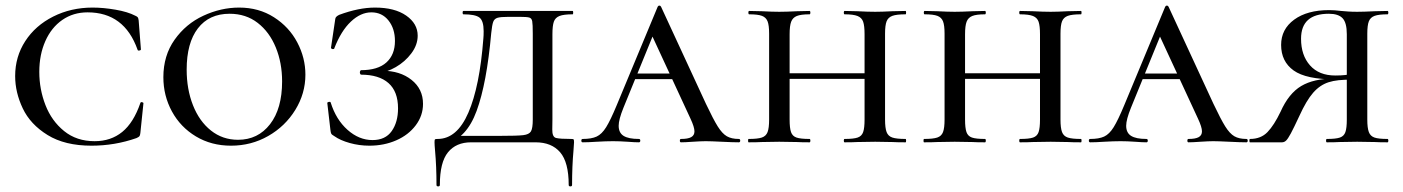

<svg xmlns="http://www.w3.org/2000/svg" viewBox="-20 -507 4997 684"><path d="M462 -451Q469 -448 471 -445Q473 -442 474 -434L482 -331Q482 -328 476.5 -327Q471 -326 470 -330Q423 -463 292 -463Q241 -463 202 -436Q163 -409 141.5 -360.5Q120 -312 120 -251Q120 -189 142 -132.5Q164 -76 208.5 -40Q253 -4 317 -4Q375 -4 415.5 -37Q456 -70 480 -140Q481 -144 486 -143Q491 -142 491 -139L480 -33Q479 -25 477 -22Q475 -19 466 -15Q389 12 306 12Q211 12 149.5 -26Q88 -64 61 -121Q34 -178 34 -236Q34 -305 70 -360.5Q106 -416 169.5 -448Q233 -480 310 -480Q348 -480 391.5 -472.5Q435 -465 462 -451Z M562 -232Q562 -309 602 -365.5Q642 -422 704.5 -451Q767 -480 832 -480Q902 -480 956 -445.5Q1010 -411 1039 -356Q1068 -301 1068 -241Q1068 -174 1032 -115.5Q996 -57 935.5 -22.5Q875 12 803 12Q733 12 678 -21Q623 -54 592.5 -110Q562 -166 562 -232ZM985 -217Q985 -283 962.5 -338Q940 -393 898 -425.5Q856 -458 798 -458Q725 -458 685 -406Q645 -354 645 -259Q645 -189 667.5 -132Q690 -75 731.5 -42Q773 -9 828 -9Q899 -9 942 -64.5Q985 -120 985 -217Z M1398 -121Q1398 -181 1364 -211Q1330 -241 1266 -241Q1265 -241 1263.5 -243.5Q1262 -246 1262 -249Q1262 -252 1263.5 -254.5Q1265 -257 1266 -257Q1326 -257 1356.5 -284.5Q1387 -312 1387 -361Q1387 -405 1364 -434Q1341 -463 1303 -463Q1265 -463 1230 -430Q1195 -397 1171 -335Q1171 -332 1166 -332Q1164 -332 1161.5 -333.5Q1159 -335 1159 -336L1173 -430Q1174 -442 1177 -446Q1180 -450 1188 -454Q1258 -480 1316 -480Q1386 -480 1427 -451.5Q1468 -423 1468 -380Q1468 -347 1445.5 -317Q1423 -287 1390 -268Q1357 -249 1328 -247L1342 -255Q1405 -255 1446 -222.5Q1487 -190 1487 -137Q1487 -95 1461 -60.5Q1435 -26 1391.5 -7Q1348 12 1296 12Q1260 12 1226 2.5Q1192 -7 1171 -22Q1162 -27 1160 -31Q1158 -35 1157 -45L1146 -140Q1146 -143 1151.5 -144Q1157 -145 1158 -142Q1177 -81 1218 -44.5Q1259 -8 1307 -8Q1353 -8 1375.5 -40Q1398 -72 1398 -121Z M1530 31Q1528 9 1528 0Q1528 -9 1529.5 -10.5Q1531 -12 1539 -12Q1608 -12 1648.5 -105.5Q1689 -199 1702 -370Q1703 -380 1703 -396Q1703 -433 1688 -444.5Q1673 -456 1631 -456Q1628 -456 1628 -462Q1628 -468 1631 -468H2020Q2022 -468 2022 -462Q2022 -456 2020 -456Q1988 -456 1973 -450Q1958 -444 1953 -429.5Q1948 -415 1948 -385V-81Q1948 -73 1947.5 -46Q1947 -19 1961 -15.5Q1975 -12 2015 -12Q2022 -12 2023.5 -10.5Q2025 -9 2025 0Q2025 6 2023 30Q2018 85 2018 152Q2018 157 2012 157Q2006 157 2006 152Q2006 71 1975.5 35.5Q1945 0 1888 0H1658Q1605 0 1576 35.5Q1547 71 1547 152Q1547 157 1541 157Q1535 157 1535 152Q1535 86 1530 31ZM1589 -23H1761Q1823 -23 1844 -25.5Q1865 -28 1871.5 -39Q1878 -50 1878 -81V-387Q1878 -421 1876 -431.5Q1874 -442 1865.5 -444.5Q1857 -447 1831 -447H1792Q1763 -447 1752 -443.5Q1741 -440 1737 -429Q1733 -418 1730 -389Q1714 -210 1678 -112Q1642 -14 1570 4Z M2242 -245H2425L2432 -225H2227ZM2612 0Q2592 0 2552 -2Q2512 -4 2494 -4Q2478 -4 2448 -2Q2420 0 2406 0Q2402 0 2402 -6Q2402 -12 2406 -12Q2431 -12 2442.5 -18.5Q2454 -25 2454 -39Q2454 -54 2440 -84L2296 -395L2328 -434L2201 -123Q2184 -81 2184 -59Q2184 -34 2201.5 -23Q2219 -12 2256 -12Q2261 -12 2261 -6Q2261 0 2256 0Q2242 0 2216 -2Q2188 -4 2164 -4Q2139 -4 2105 -2Q2075 0 2056 0Q2051 0 2051 -6Q2051 -12 2056 -12Q2087 -12 2105.5 -20.5Q2124 -29 2139.5 -54Q2155 -79 2177 -132L2323 -483Q2325 -487 2329 -487Q2333 -487 2335 -483L2495 -137Q2521 -82 2537 -56.5Q2553 -31 2569.5 -21.5Q2586 -12 2612 -12Q2617 -12 2617 -6Q2617 0 2612 0Z M2989 -456Q2986 -456 2986 -462Q2986 -468 2989 -468L3034 -467Q3072 -465 3098 -465Q3121 -465 3159 -467L3206 -468Q3208 -468 3208 -462Q3208 -456 3206 -456Q3174 -456 3159 -450.5Q3144 -445 3138.5 -431Q3133 -417 3133 -387V-81Q3133 -51 3138.5 -36.5Q3144 -22 3159 -17Q3174 -12 3206 -12Q3208 -12 3208 -6Q3208 0 3206 0Q3176 0 3159 -1L3098 -2L3034 -1Q3018 0 2989 0Q2986 0 2986 -6Q2986 -12 2989 -12Q3021 -12 3035.5 -17Q3050 -22 3055 -36.5Q3060 -51 3060 -81V-385Q3060 -415 3055 -429.5Q3050 -444 3035 -450Q3020 -456 2989 -456ZM2754 -246H3093V-226H2754ZM2649 -456Q2646 -456 2646 -462Q2646 -468 2649 -468L2694 -467Q2732 -465 2756 -465Q2780 -465 2820 -467L2864 -468Q2867 -468 2867 -462Q2867 -456 2864 -456Q2833 -456 2818.5 -450Q2804 -444 2798.5 -429.5Q2793 -415 2793 -385V-81Q2793 -51 2798 -36.5Q2803 -22 2817.5 -17Q2832 -12 2864 -12Q2867 -12 2867 -6Q2867 0 2864 0Q2835 0 2819 -1L2756 -2L2694 -1Q2677 0 2647 0Q2645 0 2645 -6Q2645 -12 2647 -12Q2679 -12 2694 -17Q2709 -22 2714.5 -36.5Q2720 -51 2720 -81V-387Q2720 -417 2714.5 -431Q2709 -445 2694.5 -450.5Q2680 -456 2649 -456Z M3614 -456Q3611 -456 3611 -462Q3611 -468 3614 -468L3659 -467Q3697 -465 3723 -465Q3746 -465 3784 -467L3831 -468Q3833 -468 3833 -462Q3833 -456 3831 -456Q3799 -456 3784 -450.5Q3769 -445 3763.5 -431Q3758 -417 3758 -387V-81Q3758 -51 3763.5 -36.5Q3769 -22 3784 -17Q3799 -12 3831 -12Q3833 -12 3833 -6Q3833 0 3831 0Q3801 0 3784 -1L3723 -2L3659 -1Q3643 0 3614 0Q3611 0 3611 -6Q3611 -12 3614 -12Q3646 -12 3660.5 -17Q3675 -22 3680 -36.5Q3685 -51 3685 -81V-385Q3685 -415 3680 -429.5Q3675 -444 3660 -450Q3645 -456 3614 -456ZM3379 -246H3718V-226H3379ZM3274 -456Q3271 -456 3271 -462Q3271 -468 3274 -468L3319 -467Q3357 -465 3381 -465Q3405 -465 3445 -467L3489 -468Q3492 -468 3492 -462Q3492 -456 3489 -456Q3458 -456 3443.5 -450Q3429 -444 3423.5 -429.5Q3418 -415 3418 -385V-81Q3418 -51 3423 -36.5Q3428 -22 3442.5 -17Q3457 -12 3489 -12Q3492 -12 3492 -6Q3492 0 3489 0Q3460 0 3444 -1L3381 -2L3319 -1Q3302 0 3272 0Q3270 0 3270 -6Q3270 -12 3272 -12Q3304 -12 3319 -17Q3334 -22 3339.5 -36.5Q3345 -51 3345 -81V-387Q3345 -417 3339.5 -431Q3334 -445 3319.5 -450.5Q3305 -456 3274 -456Z M4050 -245H4233L4240 -225H4035ZM4420 0Q4400 0 4360 -2Q4320 -4 4302 -4Q4286 -4 4256 -2Q4228 0 4214 0Q4210 0 4210 -6Q4210 -12 4214 -12Q4239 -12 4250.5 -18.5Q4262 -25 4262 -39Q4262 -54 4248 -84L4104 -395L4136 -434L4009 -123Q3992 -81 3992 -59Q3992 -34 4009.5 -23Q4027 -12 4064 -12Q4069 -12 4069 -6Q4069 0 4064 0Q4050 0 4024 -2Q3996 -4 3972 -4Q3947 -4 3913 -2Q3883 0 3864 0Q3859 0 3859 -6Q3859 -12 3864 -12Q3895 -12 3913.5 -20.5Q3932 -29 3947.5 -54Q3963 -79 3985 -132L4131 -483Q4133 -487 4137 -487Q4141 -487 4143 -483L4303 -137Q4329 -82 4345 -56.5Q4361 -31 4377.5 -21.5Q4394 -12 4420 -12Q4425 -12 4425 -6Q4425 0 4420 0Z M4433 -12Q4472 -12 4495.5 -36.5Q4519 -61 4542 -109Q4571 -174 4615.5 -200.5Q4660 -227 4732 -227L4739 -224Q4633 -224 4588.5 -256Q4544 -288 4544 -347Q4544 -403 4590.5 -437Q4637 -471 4715 -471Q4734 -471 4758 -468Q4768 -467 4782.5 -466Q4797 -465 4815 -465Q4838 -465 4878 -467L4923 -468Q4926 -468 4926 -462Q4926 -456 4923 -456Q4892 -456 4877 -450.5Q4862 -445 4856.5 -431Q4851 -417 4851 -387V-81Q4851 -51 4856.5 -36.5Q4862 -22 4876.5 -17Q4891 -12 4923 -12Q4926 -12 4926 -6Q4926 0 4923 0Q4894 0 4878 -1L4815 -2L4752 -1Q4736 0 4707 0Q4704 0 4704 -6Q4704 -12 4707 -12Q4739 -12 4753.5 -17Q4768 -22 4773 -36.5Q4778 -51 4778 -81V-385Q4778 -426 4763 -442Q4748 -458 4714 -458Q4615 -458 4615 -369Q4615 -310 4647 -274Q4679 -238 4737 -238Q4778 -238 4798 -245L4795 -223Q4744 -224 4713 -214Q4682 -204 4658 -176.5Q4634 -149 4609 -94Q4589 -51 4578.5 -31.5Q4568 -12 4561.5 -6Q4555 0 4547 0H4433Q4431 0 4431 -6Q4431 -12 4433 -12Z"/></svg>

Font: Cormorant SC Medium
Style: Regular
Weight: 500
Designer: Christian Thalmann (Catharsis Fonts)
Foundry: Catharsis Fonts
Version: Version 4.000